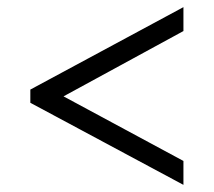

<svg xmlns="http://www.w3.org/2000/svg" viewBox="-20 -627 599 538"><path d="M494 -109 65 -339V-376L494 -607V-540L158 -357L494 -176Z"/></svg>

Font: Noto Serif Kannada Medium
Style: Regular
Weight: 500
Version: Version 2.003